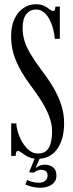

<svg xmlns="http://www.w3.org/2000/svg" viewBox="-20 -731 344 900"><path d="M157.5 13.5Q136.5 13.5 121.5 8Q106.5 2.5 95.8 -5Q85 -12.5 77.5 -18Q70 -23.5 64 -23.5Q53.5 -23.5 53.5 0H32.5V-152.5H56.5Q57 -137 62 -118.2Q67 -99.5 75.8 -80.8Q84.5 -62 96.8 -46.5Q109 -31 124.2 -21.2Q139.5 -11.5 158 -11.5Q184.5 -11.5 198.8 -25.5Q213 -39.5 218.5 -63Q224 -86.5 224 -116Q224 -151 210.2 -186.5Q196.5 -222 174 -257.8Q151.5 -293.5 125 -328.5Q87.5 -379.5 67.2 -419.8Q47 -460 39.5 -494Q32 -528 32 -560Q32 -609 48 -642.5Q64 -676 90.2 -693.5Q116.5 -711 147.5 -711Q172.5 -711 187.8 -703.2Q203 -695.5 212.2 -687.5Q221.5 -679.5 228 -679.5Q233.5 -679.5 236.5 -684Q239.5 -688.5 239.5 -700H260.5V-549H237Q235.5 -569 229.8 -592.8Q224 -616.5 213.2 -637.8Q202.5 -659 186.5 -672.8Q170.5 -686.5 149 -686.5Q121 -686.5 103.5 -664.8Q86 -643 86 -599Q86 -570.5 94.2 -541.8Q102.5 -513 122.2 -479.5Q142 -446 175 -401.5Q205 -363 228.8 -323Q252.5 -283 266.5 -241Q280.5 -199 280.5 -154Q280.5 -112 271 -80.8Q261.5 -49.5 245.2 -28.5Q229 -7.5 206.5 3Q184 13.5 157.5 13.5ZM169.5 149Q145 149 125.5 143.2Q106 137.5 98.5 133.5L107.5 112.5Q113 116 128.2 120.8Q143.5 125.5 162.5 125.5Q179.5 125.5 191.2 117Q203 108.5 203 93Q203 76.5 194 70.8Q185 65 173 65Q165 65 155.2 68.5Q145.5 72 138.5 78.5L116.5 76.5L147 1H171L146 58Q151 52 163.8 46.5Q176.5 41 191.5 41Q212 41 228.2 53Q244.5 65 244.5 93Q244.5 112 233.5 124.5Q222.5 137 205.2 143Q188 149 169.5 149Z"/></svg>

Font: Imbue 48pt
Style: Regular
Weight: 400
Designer: Tyler Finck
Foundry: Etcetera Type Company
Version: Version 1.102